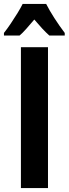

<svg xmlns="http://www.w3.org/2000/svg" viewBox="-42 -953 348 973"><path d="M64 0V-713.9H201.2V0ZM191.9 -933.1Q208.5 -900.4 233.4 -861.6Q258.3 -822.8 286.1 -786.1V-772.9H208Q190.9 -788.1 172.1 -808.3Q153.3 -828.6 131.8 -854Q110.4 -828.6 91.3 -807.1Q72.3 -785.6 57.1 -772.9H-22V-786.1Q-6.3 -805.7 12 -832.8Q30.3 -859.9 46.9 -887Q63.5 -914.1 72.8 -933.1Z"/></svg>

Font: Open Sans Condensed
Style: Bold
Weight: 700
Width: 3
Designer: Monotype Design Team
Foundry: Monotype Imaging Inc.
Version: Version 3.003; ttfautohint (v1.8.4)